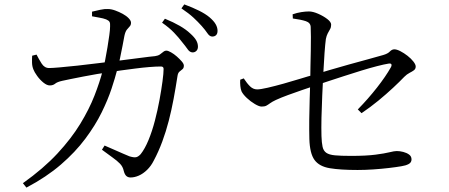

<svg xmlns="http://www.w3.org/2000/svg" viewBox="-20 -802 2040 872"><path d="M855 -564Q842 -564 832 -578.5Q822 -593 807 -611Q792 -631 770.5 -653.5Q749 -676 716 -699L729 -717Q768 -701 796.5 -684.5Q825 -668 844 -650Q863 -633 871 -619Q879 -605 879 -590Q879 -578 872 -571Q865 -564 855 -564ZM573 4Q561 4 553.5 -3Q546 -10 542 -26Q538 -45 525 -58.5Q512 -72 491.5 -86.5Q471 -101 443 -122L455 -141Q476 -132 498.5 -122Q521 -112 539.5 -104Q558 -96 568 -92Q588 -86 598 -88Q608 -90 619 -102Q638 -126 654.5 -166Q671 -206 683.5 -254Q696 -302 704.5 -348.5Q713 -395 718 -432.5Q723 -470 723 -489Q723 -500 711 -500Q689 -500 658 -497.5Q627 -495 593 -490.5Q559 -486 528.5 -482Q498 -478 476 -474Q453 -471 422 -466Q391 -461 359 -454.5Q327 -448 301 -443Q275 -438 263 -435Q240 -430 230.5 -422Q221 -414 206 -414Q193 -414 177 -427Q161 -440 148.5 -457.5Q136 -475 132 -486Q126 -500 125.5 -517Q125 -534 126 -549L146 -554Q156 -534 169 -513.5Q182 -493 203 -493Q217 -493 251.5 -496Q286 -499 332.5 -504Q379 -509 430 -515.5Q481 -522 530.5 -528Q580 -534 620.5 -539.5Q661 -545 684 -547Q698 -549 706 -554.5Q714 -560 721 -566Q728 -572 736 -572Q743 -572 756.5 -564.5Q770 -557 783 -545.5Q796 -534 805.5 -523Q815 -512 815 -504Q815 -493 809 -488Q803 -483 795.5 -477Q788 -471 786 -456Q778 -404 768.5 -353Q759 -302 746.5 -253.5Q734 -205 717 -159Q700 -113 678 -72Q666 -48 648 -30.5Q630 -13 610.5 -4.5Q591 4 573 4ZM84 30Q178 -37 241 -105Q304 -173 344.5 -239.5Q385 -306 409 -367.5Q433 -429 447 -483Q452 -501 457.5 -528.5Q463 -556 468 -586.5Q473 -617 476.5 -642.5Q480 -668 480 -682Q481 -696 477.5 -702.5Q474 -709 462 -714Q449 -719 430.5 -722Q412 -725 398 -728V-749Q414 -753 435 -757.5Q456 -762 470 -761Q485 -761 503 -754.5Q521 -748 537.5 -739Q554 -730 564.5 -719Q575 -708 575 -699Q575 -688 569 -682Q563 -676 556 -667Q549 -658 545 -639Q542 -622 536.5 -594Q531 -566 525 -537Q519 -508 512 -484Q503 -449 486.5 -399Q470 -349 441.5 -291Q413 -233 367.5 -172Q322 -111 256.5 -54.5Q191 2 100 50ZM944 -636Q932 -636 922 -651Q912 -666 896 -684Q879 -703 858.5 -722Q838 -741 804 -764L817 -782Q855 -768 884 -753.5Q913 -739 931 -724Q951 -707 959.5 -692Q968 -677 968 -662Q968 -649 961.5 -642.5Q955 -636 944 -636Z M1604 -30Q1526 -30 1478 -38Q1430 -46 1408.5 -75.5Q1387 -105 1385 -171Q1384 -211 1384.5 -259Q1385 -307 1386.5 -353Q1388 -399 1389 -431Q1389 -464 1390 -500Q1391 -536 1391.5 -571Q1392 -606 1392 -634.5Q1392 -663 1391 -680Q1390 -699 1368.5 -706Q1347 -713 1310 -718L1309 -737Q1329 -744 1348.5 -747Q1368 -750 1383 -750Q1401 -750 1425 -739.5Q1449 -729 1466.5 -715.5Q1484 -702 1484 -690Q1484 -678 1479 -669.5Q1474 -661 1468.5 -650.5Q1463 -640 1460 -625Q1457 -603 1454 -562.5Q1451 -522 1448.5 -471.5Q1446 -421 1443.5 -368Q1441 -315 1440 -267Q1439 -219 1440 -184Q1441 -154 1445 -135.5Q1449 -117 1462 -108Q1475 -99 1501.5 -96.5Q1528 -94 1574 -94Q1643 -94 1685 -99.5Q1727 -105 1749 -110.5Q1771 -116 1782 -116Q1796 -116 1811.5 -112Q1827 -108 1838 -100Q1849 -92 1849 -78Q1849 -64 1836 -57Q1823 -50 1803 -47Q1780 -43 1746 -39Q1712 -35 1675 -32.5Q1638 -30 1604 -30ZM1605 -305Q1652 -353 1692 -404Q1732 -455 1755 -496Q1760 -505 1757.5 -510Q1755 -515 1744 -513Q1725 -510 1692 -501.5Q1659 -493 1620 -481Q1581 -469 1541 -456Q1501 -443 1466 -431.5Q1431 -420 1408 -412Q1384 -404 1352 -393Q1320 -382 1288.5 -370.5Q1257 -359 1233 -348Q1216 -340 1206.5 -333Q1197 -326 1189.5 -322Q1182 -318 1168 -318Q1157 -318 1137.5 -329.5Q1118 -341 1101 -357Q1084 -373 1077 -387Q1073 -397 1071.5 -411.5Q1070 -426 1071 -440L1087 -446Q1102 -423 1116 -409.5Q1130 -396 1148 -396Q1163 -396 1195.5 -403.5Q1228 -411 1267.5 -422Q1307 -433 1344 -444.5Q1381 -456 1404 -462Q1433 -471 1475.5 -483.5Q1518 -496 1564.5 -509Q1611 -522 1652 -533Q1693 -544 1720 -552Q1741 -558 1750.5 -568Q1760 -578 1771 -578Q1782 -578 1798.5 -569.5Q1815 -561 1831 -548.5Q1847 -536 1857.5 -522.5Q1868 -509 1868 -500Q1868 -489 1860 -483Q1852 -477 1840 -471Q1828 -465 1816 -453Q1796 -432 1765.5 -403.5Q1735 -375 1698.5 -345Q1662 -315 1622 -288Z"/></svg>

Font: Noto Serif TC
Style: Regular
Weight: 400
Designer: Ryoko NISHIZUKA  (kana & ideographs); Frank Grießhammer (Latin, Greek & Cyrillic); Wenlong ZHANG  (bopomofo); Sandoll Co
Foundry: Adobe
Version: Version 2.003-H1;hotconv 1.1.1;makeotfexe 2.6.0